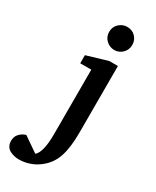

<svg xmlns="http://www.w3.org/2000/svg" viewBox="-314 -772 866 1064"><g transform="rotate(30 119.0 -239.5)"><path d="M9.3 229Q-5.4 229 -19.5 225.8Q-33.7 222.7 -47.9 215.6Q-62 208.5 -70.6 194.6Q-79.1 180.7 -79.1 161.6Q-79.1 133.8 -64 116.9Q-48.8 100.1 -27.8 92.3L-22 90.3L73.2 156.2Q108.9 126.5 108.9 8.8V-402.8H38.1V-454.6L171.4 -494.1H226.6V-67.4Q226.6 27.3 207 86.4Q187.5 145.5 139.2 183.1Q110.4 206.5 76.2 217.8Q42 229 9.3 229ZM89.8 -634.8Q89.8 -666.5 112.1 -687.3Q134.3 -708 164.1 -708Q196.3 -708 216.8 -686.5Q237.3 -665 237.3 -634.8Q237.3 -602.5 215.3 -581.5Q193.4 -560.5 164.1 -560.5Q134.8 -560.5 112.3 -581.3Q89.8 -602.1 89.8 -634.8Z"/></g></svg>

Font: TAML ThiruValluvar
Style: Bold
Weight: 400
Version: Version 0.271; dev 7ad24fM